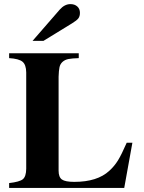

<svg xmlns="http://www.w3.org/2000/svg" viewBox="-20 -924 707 944"><path d="M630.9 -222.2 590.8 0H24.9V-23.9Q76.7 -29.8 92.5 -43Q108.4 -56.2 108.9 -94.2V-567.9Q108.4 -606 90.6 -620.6Q72.8 -635.3 24.9 -638.2V-662.1H367.2V-638.2Q334 -637.2 316.7 -633.8Q299.3 -630.4 287.6 -619.9Q275.9 -609.4 272.5 -593.3Q269 -577.1 268.1 -546.9V-85Q268.1 -53.2 284.4 -41.5Q300.8 -29.8 345.2 -29.8Q458.5 -29.8 517.1 -84Q542.5 -106.9 560.1 -135.5Q577.6 -164.1 603 -222.2ZM140.1 -723.1 273.9 -877Q297.9 -903.8 326.2 -903.8Q347.2 -903.8 360.1 -892.1Q373 -880.4 373 -860.8Q373 -844.2 365.5 -834Q357.9 -823.7 334 -809.1L193.8 -723.1Z"/></svg>

Font: Accordance
Style: Bold
Weight: 700
Version: Version 1.2 (build January 31, 2020) Miklal Software Solutio